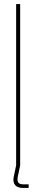

<svg xmlns="http://www.w3.org/2000/svg" viewBox="-20 -820 180 952"><path d="M60 0V-800H80V0ZM122 112H95Q66.5 112 54.8 97.5Q43 83 48 57L60 0H80L68 57Q64.5 75.5 70.8 84.8Q77 94 95 94H122Z"/></svg>

Font: Big Shoulders Display Thin Thin
Style: Regular
Weight: 250
Version: Version 2.002